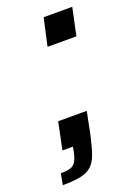

<svg xmlns="http://www.w3.org/2000/svg" viewBox="-151 -563 527 744"><g transform="rotate(-20 112.0 -191.5)"><path d="M-25 127 -16 81Q11 81 25 76Q39 71 47 57Q55 43 60 17L63 0H20L43 -112H161L142 -18Q132 27 122 55.5Q112 84 95 99.5Q78 115 49.5 121Q21 127 -25 127ZM103 -397 128 -510H246L222 -397Z"/></g></svg>

Font: Saira Thin Medium
Style: Italic
Weight: 500
Italic angle: -12°
Version: Version 1.101